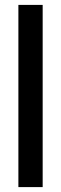

<svg xmlns="http://www.w3.org/2000/svg" viewBox="-20 -763 248 783"><path d="M55 0V-743H154V0Z"/></svg>

Font: Saira Condensed SemiBold
Style: Regular
Weight: 600
Width: 3
Designer: Hector Gatti with collaboration of the Omnibus-Type team
Foundry: Omnibus-Type
Version: Version 1.100